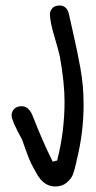

<svg xmlns="http://www.w3.org/2000/svg" viewBox="-20 -632 349 696"><path d="M171 -46 187 -50Q214 -154 214 -264Q214 -331 197 -427Q194 -443 177.5 -498.5Q161 -554 161 -580Q161 -592 169.5 -602Q178 -612 196 -612Q223 -612 230 -580Q233 -567 244 -517.5Q255 -468 259.5 -447Q264 -426 271 -387.5Q278 -349 280.5 -316.5Q283 -284 283 -252Q283 -151 258 -51L256 -41Q250 -15 244.5 0Q239 15 222.5 29.5Q206 44 180 44Q160 44 143.5 33Q127 22 113.5 -1.5Q100 -25 92.5 -40.5Q85 -56 73.5 -88Q62 -120 60 -126Q22 -195 22 -213Q22 -228 32 -237.5Q42 -247 58 -247Q84 -247 98 -213Q135 -118 171 -46Z"/></svg>

Font: Because We Organize
Style: Regular
Weight: 400
Designer: Liz Wetzel, Aaron Williamson, Russ McMullin
Foundry: Red Hat
Version: Version 1.000